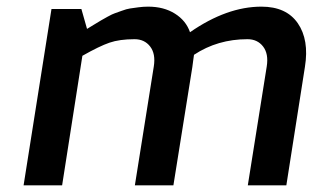

<svg xmlns="http://www.w3.org/2000/svg" viewBox="-20 -558 942 578"><path d="M51 0 135 -531H225L242 -471Q245 -473 262.5 -483.5Q280 -494 284 -496.5Q288 -499 303.5 -507.5Q319 -516 325.5 -518Q332 -520 346.5 -525.5Q361 -531 371.5 -532.5Q382 -534 396.5 -536Q411 -538 426 -538Q473 -538 506.5 -517Q540 -496 552 -461Q663 -538 767 -538Q842 -538 876.5 -488Q911 -438 898 -357L842 0H726L783 -358Q789 -396 772 -418Q755 -440 725 -440Q635 -440 564 -393Q564 -392 561.5 -375Q559 -358 559 -356L502 0H386L443 -358Q449 -396 432 -418Q415 -440 385 -440Q340 -440 309.5 -429.5Q279 -419 228 -390L167 0Z"/></svg>

Font: Exo
Style: Demi Bold Italic
Weight: 600
Designer: Natanael Gama
Version: Version 1